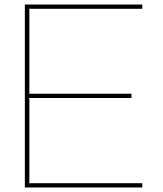

<svg xmlns="http://www.w3.org/2000/svg" viewBox="-20 -830 720 850"><path d="M610 0H90V-810H610V-791H107L110 -788V-418L108 -415H562V-396H107L110 -393V-22L108 -19H610Z"/></svg>

Font: TypoPRO Sinkin Sans
Style: 100 Thin
Weight: 100
Designer: Keith Bates
Foundry: K-Type
Version: Sinkin Sans (version 1.0)  by Keith Bates   •   © 2014   www